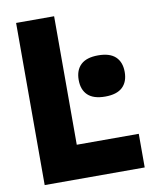

<svg xmlns="http://www.w3.org/2000/svg" viewBox="-84 -802 675 863"><g transform="rotate(-10 254.0 -370.0)"><path d="M49.5 0V-740H223V-153.5H506V0ZM282 -438.5Q282 -483.5 308 -508Q334 -532.5 387 -532.5Q440 -532.5 466 -508Q492 -483.5 492 -438.5Q492 -393.5 466 -369Q440 -344.5 387 -344.5Q334 -344.5 308 -369Q282 -393.5 282 -438.5Z"/></g></svg>

Font: Encode Sans Condensed ExtraBold
Style: Regular
Weight: 800
Width: 3
Designer: Multiple Designers
Foundry: Impallari Type
Version: Version 2.000